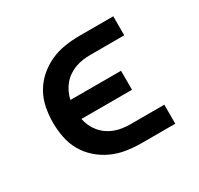

<svg xmlns="http://www.w3.org/2000/svg" viewBox="-117 -662 834 805"><g transform="rotate(-30 300.0 -260.0)"><path d="M354 0Q318 0 282 -5.5Q246 -11 213 -26Q180 -41 152.5 -65Q125 -89 107 -120.5Q89 -152 82 -188Q75 -224 75 -260Q75 -296 82 -332Q89 -368 107 -399.5Q125 -431 152.5 -455Q180 -479 213 -494Q246 -509 282 -514.5Q318 -520 354 -520H517V-428H354Q335 -428 316.5 -425.5Q298 -423 280 -416.5Q262 -410 246 -399Q230 -388 218 -373.5Q206 -359 198 -342Q190 -325 186 -306H431V-214H186Q190 -195 198 -178Q206 -161 218 -146.5Q230 -132 246 -121Q262 -110 280 -103.5Q298 -97 316.5 -94.5Q335 -92 354 -92H517V0Z"/></g></svg>

Font: Iosevka SS04 Semibold Extended
Style: Regular
Weight: 600
Width: 7
Monospace: yes
Designer: Belleve Invis
Foundry: Belleve Invis
Version: Version 19.0.0; ttfautohint (v1.8.4)